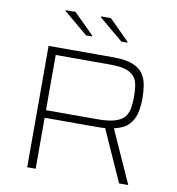

<svg xmlns="http://www.w3.org/2000/svg" viewBox="-95 -987 988 1072"><g transform="rotate(10 398.5 -450.5)"><path d="M131 0V-688H499Q569 -688 609.5 -671.5Q650 -655 668.5 -626.5Q687 -598 692.5 -562.5Q698 -527 698 -489Q698 -442 688 -403Q678 -364 651 -337Q624 -310 570 -298L704 0H652L514 -308L545 -297Q530 -291 512.5 -290Q495 -289 478 -289H179V0ZM179 -332H472Q534 -332 570.5 -343.5Q607 -355 623.5 -376Q640 -397 645 -425.5Q650 -454 650 -489Q650 -524 646 -552Q642 -580 627 -601Q612 -622 579.5 -633.5Q547 -645 491 -645H179ZM561 -782H527L391 -896V-901H447L561 -787ZM361 -782H327L191 -896V-901H246L361 -787Z"/></g></svg>

Font: Saira Expanded ExtraLight
Style: Regular
Weight: 250
Width: 7
Designer: Hector Gatti with collaboration of the Omnibus-Type team
Foundry: Omnibus-Type
Version: Version 1.101